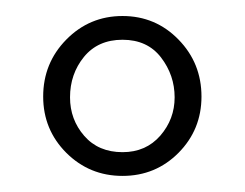

<svg xmlns="http://www.w3.org/2000/svg" viewBox="-20 -630 307 241"><path d="M34.2 -508.8Q34.2 -550.8 63.2 -580.3Q92.3 -609.9 133.8 -609.9Q175.3 -609.9 204.1 -580.3Q232.9 -550.8 232.9 -508.8Q232.9 -467.3 204.1 -438.2Q175.3 -409.2 133.8 -409.2Q92.3 -409.2 63.2 -438.2Q34.2 -467.3 34.2 -508.8ZM199.2 -507.8Q199.2 -535.6 182.1 -557.9Q165 -580.1 133.8 -580.1Q103 -580.1 85.4 -558.6Q67.9 -537.1 67.9 -507.8Q67.9 -480 85.7 -459.5Q103.5 -439 133.8 -439Q163.1 -439 181.2 -459.7Q199.2 -480.5 199.2 -507.8Z"/></svg>

Font: Common Serif
Style: Regular
Weight: 400
Designer: Philipp H. Poll, Khaled Hosny
Foundry: Stefan Peev, Context Ltd.
Version: Version 1.026